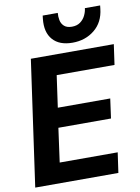

<svg xmlns="http://www.w3.org/2000/svg" viewBox="-99 -988 769 1053"><g transform="rotate(-10 285.5 -461.0)"><path d="M10 0 109 -700H571L555 -587H233L208 -410H500L485 -301H192L166 -112H489L473 0ZM350 -747Q277 -747 240.5 -788.5Q204 -830 212 -904L214 -922H298Q296 -902 300 -881.5Q304 -861 319 -847.5Q334 -834 362 -834Q390 -834 408.5 -847.5Q427 -861 437 -881.5Q447 -902 449 -922H534L532 -904Q524 -830 473 -788.5Q422 -747 350 -747Z"/></g></svg>

Font: Host Grotesk Black
Style: Italic
Weight: 900
Italic angle: -8°
Designer: Doğukan Karapınar based on Poppins by Indian Type Foundry, Jonny Pinhorn
Foundry: Element Type
Version: Version 1.000; ttfautohint (v1.8.4.7-5d5b);gftools[0.9.33]